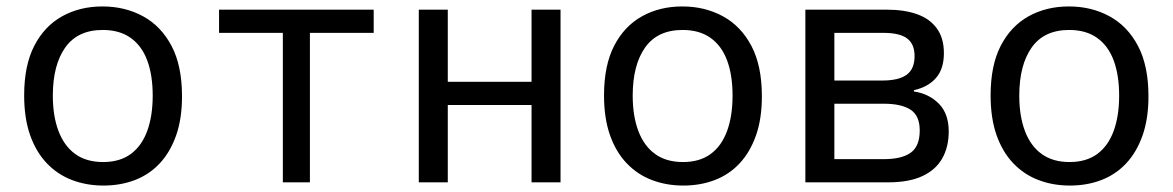

<svg xmlns="http://www.w3.org/2000/svg" viewBox="-20 -566 3640 596"><path d="M301 10Q249 10 204 -7Q159 -24 125.5 -59Q92 -94 73.5 -146.5Q55 -199 55 -270Q55 -363 86.5 -424Q118 -485 173 -515.5Q228 -546 298 -546Q368 -546 424 -515.5Q480 -485 512.5 -423.5Q545 -362 545 -267Q545 -197 526.5 -145Q508 -93 475.5 -58.5Q443 -24 398.5 -7Q354 10 301 10ZM300 -63Q352 -63 386 -88Q420 -113 437 -159.5Q454 -206 454 -269Q454 -333 437 -378.5Q420 -424 385.5 -448.5Q351 -473 299 -473Q221 -473 182.5 -418.5Q144 -364 144 -269Q144 -206 161.5 -159.5Q179 -113 213.5 -88Q248 -63 300 -63Z M858 0V-464H660V-536H1140V-464H942V0Z M1280 0V-536H1370V-312H1630V-536H1720V0H1630V-240H1370V0Z M2101 10Q2049 10 2004 -7Q1959 -24 1925.5 -59Q1892 -94 1873.5 -146.5Q1855 -199 1855 -270Q1855 -363 1886.5 -424Q1918 -485 1973 -515.5Q2028 -546 2098 -546Q2168 -546 2224 -515.5Q2280 -485 2312.5 -423.5Q2345 -362 2345 -267Q2345 -197 2326.5 -145Q2308 -93 2275.5 -58.5Q2243 -24 2198.5 -7Q2154 10 2101 10ZM2100 -63Q2152 -63 2186 -88Q2220 -113 2237 -159.5Q2254 -206 2254 -269Q2254 -333 2237 -378.5Q2220 -424 2185.5 -448.5Q2151 -473 2099 -473Q2021 -473 1982.5 -418.5Q1944 -364 1944 -269Q1944 -206 1961.5 -159.5Q1979 -113 2013.5 -88Q2048 -63 2100 -63Z M2480 0V-536H2733Q2787 -536 2826.5 -522Q2866 -508 2888 -478Q2910 -448 2910 -401Q2910 -352 2885.5 -324Q2861 -296 2817 -286V-282Q2864 -275 2894.5 -244Q2925 -213 2925 -158Q2925 -110 2905 -74.5Q2885 -39 2843.5 -19.5Q2802 0 2737 0ZM2570 -72H2724Q2779 -72 2807 -92Q2835 -112 2835 -161Q2835 -207 2806.5 -225.5Q2778 -244 2724 -244H2570ZM2570 -316H2718Q2770 -316 2794.5 -334Q2819 -352 2819 -392Q2819 -429 2796 -446.5Q2773 -464 2722 -464H2570Z M3301 10Q3249 10 3204 -7Q3159 -24 3125.5 -59Q3092 -94 3073.5 -146.5Q3055 -199 3055 -270Q3055 -363 3086.5 -424Q3118 -485 3173 -515.5Q3228 -546 3298 -546Q3368 -546 3424 -515.5Q3480 -485 3512.5 -423.5Q3545 -362 3545 -267Q3545 -197 3526.5 -145Q3508 -93 3475.5 -58.5Q3443 -24 3398.5 -7Q3354 10 3301 10ZM3300 -63Q3352 -63 3386 -88Q3420 -113 3437 -159.5Q3454 -206 3454 -269Q3454 -333 3437 -378.5Q3420 -424 3385.5 -448.5Q3351 -473 3299 -473Q3221 -473 3182.5 -418.5Q3144 -364 3144 -269Q3144 -206 3161.5 -159.5Q3179 -113 3213.5 -88Q3248 -63 3300 -63Z"/></svg>

Font: Noto Sans Mono
Style: Regular
Weight: 400
Designer: Monotype Design Team
Foundry: Monotype Imaging Inc.
Version: Version 2.014